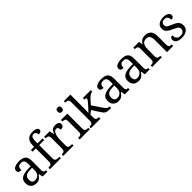

<svg xmlns="http://www.w3.org/2000/svg" viewBox="359 -2286 3811 3811"><g transform="rotate(-45 2265.0 -380.0)"><path d="M205 10Q161 10 125.5 -7.5Q90 -25 70 -60.5Q50 -96 50 -150Q50 -230 106.5 -268Q163 -306 278 -310L361 -313V-373Q361 -409 355 -436.5Q349 -464 329 -480Q309 -496 268 -496Q230 -496 210 -482Q190 -468 183.5 -443.5Q177 -419 177 -387Q135 -387 113.5 -401.5Q92 -416 92 -450Q92 -485 116.5 -506Q141 -527 182 -536.5Q223 -546 272 -546Q364 -546 409.5 -507Q455 -468 455 -373V-114Q455 -86 461 -70.5Q467 -55 481 -48.5Q495 -42 517 -42H520V0H385L369 -86H361Q340 -58 320 -36.5Q300 -15 273.5 -2.5Q247 10 205 10ZM228 -52Q269 -52 298.5 -69Q328 -86 344.5 -117.5Q361 -149 361 -191V-272L297 -269Q240 -267 207.5 -252Q175 -237 161 -210.5Q147 -184 147 -145Q147 -114 156 -93.5Q165 -73 183 -62.5Q201 -52 228 -52Z M590 0V-42H603Q626 -42 644.5 -47Q663 -52 674 -67.5Q685 -83 685 -114V-489H594V-536H685V-586Q685 -675 732.5 -722.5Q780 -770 862 -770Q914 -770 944.5 -761Q975 -752 988.5 -736.5Q1002 -721 1002 -700Q1002 -682 991.5 -669.5Q981 -657 962.5 -650.5Q944 -644 920 -644Q920 -664 914 -682.5Q908 -701 894 -712.5Q880 -724 854 -724Q811 -724 795 -691Q779 -658 779 -595V-536H920V-489H779V-114Q779 -83 790 -67.5Q801 -52 820 -47Q839 -42 861 -42H899V0Z M965 0V-42H968Q991 -42 1009.5 -47Q1028 -52 1039 -67.5Q1050 -83 1050 -114V-426Q1050 -456 1038.5 -470.5Q1027 -485 1008.5 -489.5Q990 -494 968 -494H965V-536H1119L1138 -437H1143Q1156 -467 1171 -492Q1186 -517 1211 -531.5Q1236 -546 1280 -546Q1335 -546 1361.5 -527Q1388 -508 1388 -473Q1388 -442 1366.5 -422Q1345 -402 1295 -402Q1295 -430 1290 -447Q1285 -464 1273.5 -472Q1262 -480 1242 -480Q1214 -480 1195 -458Q1176 -436 1165 -402Q1154 -368 1149 -331.5Q1144 -295 1144 -266V-109Q1144 -80 1155.5 -65.5Q1167 -51 1185.5 -46.5Q1204 -42 1226 -42H1254V0Z M1426 0V-42H1439Q1461 -42 1479.5 -46.5Q1498 -51 1509.5 -65.5Q1521 -80 1521 -109V-426Q1521 -456 1509.5 -470.5Q1498 -485 1479.5 -489.5Q1461 -494 1439 -494H1436V-536H1615V-114Q1615 -83 1626 -67.5Q1637 -52 1656 -47Q1675 -42 1697 -42H1710V0ZM1564 -636Q1540 -636 1523.5 -650Q1507 -664 1507 -698Q1507 -733 1523.5 -746.5Q1540 -760 1564 -760Q1587 -760 1604 -746.5Q1621 -733 1621 -698Q1621 -664 1604 -650Q1587 -636 1564 -636Z M1741 0V-42H1749Q1772 -42 1790.5 -47Q1809 -52 1820 -67.5Q1831 -83 1831 -114V-650Q1831 -680 1819.5 -694.5Q1808 -709 1789.5 -713.5Q1771 -718 1749 -718H1741V-760H1925V-374Q1925 -361 1924.5 -340Q1924 -319 1923 -298Q1922 -277 1921 -263V-248L2046 -385Q2068 -409 2079.5 -425.5Q2091 -442 2096 -453.5Q2101 -465 2101 -474Q2101 -487 2089 -490.5Q2077 -494 2052 -494V-536H2273V-494Q2256 -494 2239 -488Q2222 -482 2205 -470Q2188 -458 2170 -440.5Q2152 -423 2132 -401L2062 -322L2195 -124Q2221 -84 2246.5 -63Q2272 -42 2306 -42H2309V0H2295Q2252 0 2223 -3Q2194 -6 2174.5 -15.5Q2155 -25 2137.5 -44.5Q2120 -64 2099 -97L1999 -254L1925 -199V-109Q1925 -80 1936.5 -65.5Q1948 -51 1966.5 -46.5Q1985 -42 2007 -42H2010V0Z M2513 10Q2469 10 2433.5 -7.5Q2398 -25 2378 -60.5Q2358 -96 2358 -150Q2358 -230 2414.5 -268Q2471 -306 2586 -310L2669 -313V-373Q2669 -409 2663 -436.5Q2657 -464 2637 -480Q2617 -496 2576 -496Q2538 -496 2518 -482Q2498 -468 2491.5 -443.5Q2485 -419 2485 -387Q2443 -387 2421.5 -401.5Q2400 -416 2400 -450Q2400 -485 2424.5 -506Q2449 -527 2490 -536.5Q2531 -546 2580 -546Q2672 -546 2717.5 -507Q2763 -468 2763 -373V-114Q2763 -86 2769 -70.5Q2775 -55 2789 -48.5Q2803 -42 2825 -42H2828V0H2693L2677 -86H2669Q2648 -58 2628 -36.5Q2608 -15 2581.5 -2.5Q2555 10 2513 10ZM2536 -52Q2577 -52 2606.5 -69Q2636 -86 2652.5 -117.5Q2669 -149 2669 -191V-272L2605 -269Q2548 -267 2515.5 -252Q2483 -237 2469 -210.5Q2455 -184 2455 -145Q2455 -114 2464 -93.5Q2473 -73 2491 -62.5Q2509 -52 2536 -52Z M3076 10Q3032 10 2996.5 -7.5Q2961 -25 2941 -60.5Q2921 -96 2921 -150Q2921 -230 2977.5 -268Q3034 -306 3149 -310L3232 -313V-373Q3232 -409 3226 -436.5Q3220 -464 3200 -480Q3180 -496 3139 -496Q3101 -496 3081 -482Q3061 -468 3054.5 -443.5Q3048 -419 3048 -387Q3006 -387 2984.5 -401.5Q2963 -416 2963 -450Q2963 -485 2987.5 -506Q3012 -527 3053 -536.5Q3094 -546 3143 -546Q3235 -546 3280.5 -507Q3326 -468 3326 -373V-114Q3326 -86 3332 -70.5Q3338 -55 3352 -48.5Q3366 -42 3388 -42H3391V0H3256L3240 -86H3232Q3211 -58 3191 -36.5Q3171 -15 3144.5 -2.5Q3118 10 3076 10ZM3099 -52Q3140 -52 3169.5 -69Q3199 -86 3215.5 -117.5Q3232 -149 3232 -191V-272L3168 -269Q3111 -267 3078.5 -252Q3046 -237 3032 -210.5Q3018 -184 3018 -145Q3018 -114 3027 -93.5Q3036 -73 3054 -62.5Q3072 -52 3099 -52Z M3462 0V-42H3470Q3493 -42 3511.5 -47Q3530 -52 3541 -67.5Q3552 -83 3552 -114V-426Q3552 -456 3541 -470.5Q3530 -485 3512 -489.5Q3494 -494 3472 -494H3467V-536H3629L3642 -455H3647Q3668 -493 3691.5 -512.5Q3715 -532 3743 -539Q3771 -546 3803 -546Q3882 -546 3926.5 -499.5Q3971 -453 3971 -350V-114Q3971 -83 3980.5 -67.5Q3990 -52 4007 -47Q4024 -42 4046 -42H4051V0H3877V-345Q3877 -410 3852.5 -446Q3828 -482 3767 -482Q3722 -482 3695.5 -459.5Q3669 -437 3657.5 -400Q3646 -363 3646 -320V-109Q3646 -80 3657 -65.5Q3668 -51 3686 -46.5Q3704 -42 3726 -42H3731V0Z M4289 10Q4239 10 4202 -2Q4165 -14 4144.5 -37.5Q4124 -61 4124 -96Q4124 -123 4135 -138Q4146 -153 4160.5 -159Q4175 -165 4187 -165Q4187 -113 4210.5 -75.5Q4234 -38 4295 -38Q4348 -38 4376.5 -63.5Q4405 -89 4405 -129Q4405 -154 4394.5 -170Q4384 -186 4357.5 -201.5Q4331 -217 4282 -238Q4231 -261 4197.5 -282.5Q4164 -304 4147.5 -332.5Q4131 -361 4131 -404Q4131 -472 4182.5 -508.5Q4234 -545 4319 -545Q4367 -545 4399.5 -532.5Q4432 -520 4448.5 -499Q4465 -478 4465 -453Q4465 -426 4446.5 -409.5Q4428 -393 4393 -393Q4393 -443 4372 -471Q4351 -499 4307 -499Q4256 -499 4234 -476.5Q4212 -454 4212 -419Q4212 -394 4224.5 -377Q4237 -360 4264.5 -345.5Q4292 -331 4336 -313Q4389 -291 4422 -269Q4455 -247 4470.5 -218Q4486 -189 4486 -147Q4486 -69 4432 -29.5Q4378 10 4289 10Z"/></g></svg>

Font: Noto Serif Georgian
Style: Regular
Weight: 400
Designer: Monotype Design Team, Akaki Razmadze
Foundry: Google LLC
Version: Version 2.002